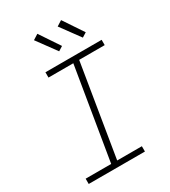

<svg xmlns="http://www.w3.org/2000/svg" viewBox="-229 -1080 1058 1192"><g transform="rotate(-30 300.0 -483.5)"><path d="M46 0V-38H229L338 -697H160V-735H563V-697H380L272 -38H449V0ZM469 -805 368 -943 406 -967 501 -825ZM299 -805 198 -943 236 -967 331 -825Z"/></g></svg>

Font: Iosevka Curly Slab XLtExObl
Style: Regular
Weight: 200
Width: 7
Italic angle: -9°
Monospace: yes
Designer: Belleve Invis
Foundry: Belleve Invis
Version: Version 11.0.0; ttfautohint (v1.8.3)